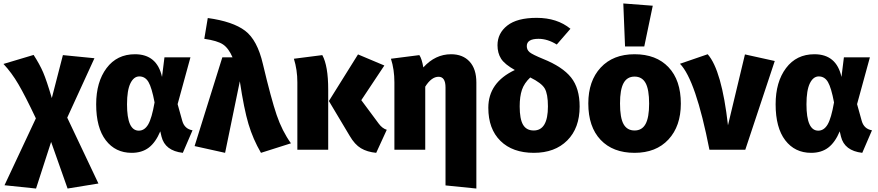

<svg xmlns="http://www.w3.org/2000/svg" viewBox="-47 -864 5069 1108"><path d="M341 -185 521 195 343 224 248 -45 161 224 -21 205 160 -181Q99 -310 59.5 -377.5Q20 -445 -27 -495L147 -547Q182 -493 202 -446.5Q222 -400 252 -298L316 -546L498 -528Z M732 -551Q859 -551 888 -420L902 -533H1052L978 -263L1005 -166Q1018 -120 1064 -112L1008 18Q905 6 885 -76L878 -106Q851 -42 811.5 -12Q772 18 713 18Q619 18 563.5 -54.5Q508 -127 508 -262Q508 -391 568 -471Q628 -551 732 -551ZM757 -423Q725 -423 705.5 -383Q686 -343 686 -262Q686 -110 754 -110Q787 -110 808 -145.5Q829 -181 845 -273Q829 -358 810 -390.5Q791 -423 757 -423Z M1152 -760Q1297 -740 1367.5 -686.5Q1438 -633 1470 -495Q1518 -293 1549.5 -200.5Q1581 -108 1632 -37L1459 18Q1413 -61 1387 -148Q1361 -235 1337 -395L1252 18L1076 -21L1236 -533H1295Q1272 -586 1240 -607.5Q1208 -629 1132 -640Z M2171 -486 2038 -286 2139 -150Q2159 -123 2185 -115L2124 18Q2072 13 2036 -8.5Q2000 -30 1971 -80L1851 -281L2019 -550ZM1813 -546Q1847 -484 1847 -347V0H1669V-389Q1669 -461 1649 -525Z M2556 -551Q2624 -551 2663 -508.5Q2702 -466 2702 -388V224L2524 206V-359Q2524 -421 2484 -421Q2443 -421 2407 -364V0H2229V-389Q2229 -463 2209 -525L2373 -546Q2387 -526 2396 -475Q2465 -551 2556 -551Z M3087 -524Q3199 -479 3248.5 -417Q3298 -355 3298 -249Q3298 -125 3226.5 -53.5Q3155 18 3034 18Q2911 18 2841 -51Q2771 -120 2771 -242Q2771 -388 2924 -460Q2865 -493 2844.5 -525.5Q2824 -558 2824 -603Q2824 -672 2880.5 -716.5Q2937 -761 3050 -761Q3168 -761 3245 -698L3166 -607Q3113 -640 3061 -640Q2993 -640 2993 -598Q2993 -576 3009.5 -562.5Q3026 -549 3087 -524ZM3033 -111Q3115 -111 3115 -250Q3115 -322 3096.5 -353.5Q3078 -385 3013 -417Q2978 -384 2965 -345.5Q2952 -307 2952 -250Q2952 -177 2971.5 -144Q2991 -111 3033 -111Z M3550 -844 3720 -831 3671 -596H3560ZM3615 -551Q3740 -551 3811 -476Q3882 -401 3882 -266Q3882 -136 3810.5 -59Q3739 18 3615 18Q3490 18 3419 -57Q3348 -132 3348 -267Q3348 -397 3419.5 -474Q3491 -551 3615 -551ZM3531 -267Q3531 -184 3551.5 -147.5Q3572 -111 3615 -111Q3658 -111 3678.5 -148.5Q3699 -186 3699 -266Q3699 -348 3678.5 -385Q3658 -422 3615 -422Q3572 -422 3551.5 -384.5Q3531 -347 3531 -267Z M4037 -551Q4118 -459 4154 -141L4252 -550L4424 -512L4254 0H4047Q3968 -403 3877 -496Z M4653 -551Q4780 -551 4809 -420L4823 -533H4973L4899 -263L4926 -166Q4939 -120 4985 -112L4929 18Q4826 6 4806 -76L4799 -106Q4772 -42 4732.5 -12Q4693 18 4634 18Q4540 18 4484.5 -54.5Q4429 -127 4429 -262Q4429 -391 4489 -471Q4549 -551 4653 -551ZM4678 -423Q4646 -423 4626.5 -383Q4607 -343 4607 -262Q4607 -110 4675 -110Q4708 -110 4729 -145.5Q4750 -181 4766 -273Q4750 -358 4731 -390.5Q4712 -423 4678 -423Z"/></svg>

Font: FiraGO ExtraBold
Style: Regular
Weight: 800
Designer: bBox Type
Foundry: bBox Type GmbH
Version: Version 1.001;PS 001.001;hotconv 1.0.88;makeotf.lib2.5.64775